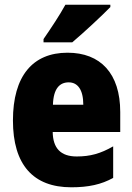

<svg xmlns="http://www.w3.org/2000/svg" viewBox="-20 -786 563 816"><path d="M449 -756V-766H258C234 -722 198 -668 165 -620V-606H287C338 -649 415 -721 449 -756ZM267 -562C119 -562 35 -463 35 -274C35 -86 121 10 283 10C356 10 411 -2 461 -30V-164C407 -133 363 -121 306 -121C238 -121 205 -156 204 -225H491V-310C491 -474 407 -562 267 -562ZM272 -436C310 -436 334 -405 334 -341H205C207 -410 234 -436 272 -436Z"/></svg>

Font: Noto Sans Devanagari Condensed Black
Style: Regular
Weight: 900
Width: 3
Designer: Jelle Bosma - Monotype Design Team
Foundry: Monotype Imaging Inc.
Version: Version 2.004